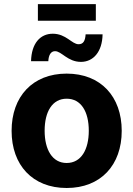

<svg xmlns="http://www.w3.org/2000/svg" viewBox="-20 -915 656 945"><path d="M308.1 10.3C476.1 10.3 579.1 -102.5 579.1 -271C579.1 -439.5 476.1 -552.7 308.1 -552.7C140.1 -552.7 37.1 -439.5 37.1 -271C37.1 -102.5 140.1 10.3 308.1 10.3ZM308.1 -112.8C237.3 -112.8 199.7 -178.7 199.7 -271.5C199.7 -365.2 237.3 -429.2 308.1 -429.2C379.4 -429.2 417 -365.2 417 -271.5C417 -178.7 379.4 -112.8 308.1 -112.8ZM378.4 -610.4C438.5 -610.4 483.4 -659.2 484.9 -746.1H401.4C399.4 -713.9 390.1 -697.3 366.7 -697.3C333.5 -697.3 305.7 -749 239.7 -749C177.7 -749 134.8 -701.2 132.8 -613.8H217.8C219.2 -643.6 230 -663.1 251 -663.1C283.2 -663.1 313 -610.4 378.4 -610.4ZM451.7 -894.5H166.5V-813H451.7Z"/></svg>

Font: Raveo
Style: Bold
Weight: 700
Designer: Jakub Foglar, Rasmus Andersson (Inter)
Foundry: Jakubfoglar.com
Version: Version 1.100;Glyphs 3.2.3 (3260)